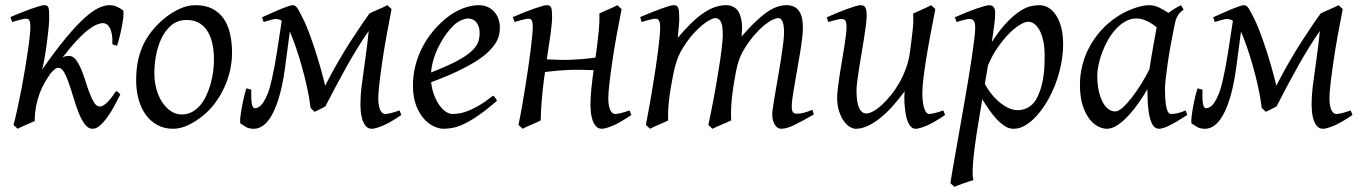

<svg xmlns="http://www.w3.org/2000/svg" viewBox="-20 -477 5254 741"><path d="M444.3 -112.3Q434.1 -91.8 421.4 -68.4Q408.7 -44.9 394.8 -25.4Q380.9 -5.9 366.2 7.1Q351.6 20 337.4 20Q320.3 20 307.4 2.7Q294.4 -14.6 283.9 -41Q273.4 -67.4 264.4 -97.7Q255.4 -127.9 246.3 -154.3Q237.3 -180.7 227.5 -198Q217.8 -215.3 205.6 -215.3Q198.7 -215.3 191.2 -209.5Q183.6 -203.6 175.3 -193.8Q162.6 -176.3 151.9 -157.2Q141.1 -138.2 132.8 -116Q124.5 -93.8 119.4 -67.6Q114.3 -41.5 113.8 -9.8Q106.9 -6.8 98.1 -2.9Q89.4 1 80.3 4.9Q71.3 8.8 62.5 12.9Q53.7 17.1 47.9 20L32.2 4.9Q40.5 -25.9 48.3 -62.5Q56.2 -99.1 63.5 -137.2Q70.8 -175.3 76.9 -212.4Q83 -249.5 87.6 -281.2Q92.3 -313 94.7 -336.7Q97.2 -360.4 97.2 -372.1Q97.2 -383.3 95.9 -389.9Q94.7 -396.5 92.5 -399.7Q90.3 -402.8 86.9 -403.8Q83.5 -404.8 79.1 -404.8Q74.7 -404.8 66.2 -402.8Q57.6 -400.9 48.8 -398.4Q38.6 -395.5 26.9 -392.1L20 -411.1Q40.5 -419.9 61.3 -428.2Q82 -436.5 100.1 -442.9Q118.2 -449.2 131.6 -453.1Q145 -457 150.9 -457Q157.7 -457 161.6 -454.8Q165.5 -452.6 167.2 -446.8Q168.9 -440.9 169.4 -430.2Q169.9 -419.4 169.9 -401.9Q169.9 -396 168.7 -382.1Q167.5 -368.2 165.5 -350.1Q163.6 -332 160.9 -311.3Q158.2 -290.5 155 -271Q151.9 -251.5 148.7 -234.9Q145.5 -218.3 142.1 -208Q194.8 -283.2 235.1 -331.5Q275.4 -379.9 306.4 -407.7Q337.4 -435.5 360.6 -446.3Q383.8 -457 401.9 -457Q417.5 -457 430.7 -451.4Q443.8 -445.8 454.6 -437Q457 -435.1 456.8 -423.3Q456.5 -411.6 453.6 -393.1Q450.7 -374.5 445.3 -350.6Q439.9 -326.7 432.1 -300.8Q421.9 -302.2 413.6 -306.2Q414.6 -329.6 411.6 -345.2Q408.7 -360.8 403.3 -370.4Q397.9 -379.9 391.1 -383.8Q384.3 -387.7 377.4 -387.7Q366.7 -387.7 352.3 -381.6Q337.9 -375.5 318.8 -360.6Q299.8 -345.7 275.6 -320.1Q251.5 -294.4 221.2 -254.9Q229.5 -259.8 235.8 -260.5Q242.2 -261.2 246.6 -261.2Q261.2 -261.2 272.5 -246.8Q283.7 -232.4 293 -210.7Q302.2 -189 310.1 -163.6Q317.9 -138.2 326.2 -116.5Q334.5 -94.7 343.8 -80.3Q353 -65.9 365.2 -65.9Q373 -65.9 381.6 -71.8Q390.1 -77.6 398.2 -86.4Q406.2 -95.2 414.1 -105.7Q421.9 -116.2 428.2 -126L437 -120.1Q439.9 -118.2 444.3 -112.3Z M805.7 -246.1Q805.7 -320.8 778.3 -360.4Q751 -399.9 700.7 -399.9Q665.5 -399.9 641.6 -379.6Q617.7 -359.4 603 -328.6Q588.4 -297.9 582 -262Q575.7 -226.1 575.7 -194.8Q575.7 -162.1 583.7 -133.1Q591.8 -104 606.2 -82.3Q620.6 -60.5 639.9 -47.9Q659.2 -35.2 681.6 -35.2Q704.1 -35.2 721.9 -45.2Q739.7 -55.2 753.7 -72Q767.6 -88.9 777.3 -110.6Q787.1 -132.3 793.5 -155.8Q799.8 -179.2 802.7 -202.6Q805.7 -226.1 805.7 -246.1ZM875.5 -272.9Q875.5 -240.2 868.2 -206.8Q860.8 -173.3 846.7 -141.8Q832.5 -110.4 811.8 -81.8Q791 -53.2 763.7 -30.8Q751 -20.5 736.8 -11.2Q722.7 -2 708 5.1Q693.4 12.2 678.2 16.1Q663.1 20 648.4 20Q614.3 20 587.6 5.6Q561 -8.8 542.7 -33.9Q524.4 -59.1 514.9 -93.5Q505.4 -127.9 505.4 -168Q505.4 -203.1 511.2 -235.6Q517.1 -268.1 530.3 -298.3Q543.5 -328.6 565.4 -356.4Q587.4 -384.3 619.6 -410.2Q644.5 -429.7 674.3 -443.4Q704.1 -457 734.4 -457Q772.5 -457 799.3 -443.4Q826.2 -429.7 843 -405.3Q859.9 -380.9 867.7 -347.2Q875.5 -313.5 875.5 -272.9Z M949.7 -130.9Q948.7 -95.7 951.7 -77.4Q954.6 -59.1 964.4 -59.1Q970.7 -59.1 979 -64Q987.3 -68.8 995.8 -81.3Q1004.4 -93.8 1012.9 -115Q1021.5 -136.2 1028.8 -169.4Q1040 -218.8 1048.8 -276.1Q1057.6 -333.5 1067.4 -397Q1060.5 -400.9 1054.9 -402.3Q1049.3 -403.8 1045.4 -403.8Q1040.5 -403.8 1032.7 -402.1Q1024.9 -400.4 1017.1 -397.9Q1008.3 -395.5 997.6 -392.1L991.2 -410.2Q1011.7 -419.4 1030.8 -428Q1049.8 -436.5 1065.4 -442.9Q1081.1 -449.2 1092.8 -453.1Q1104.5 -457 1110.4 -457Q1121.1 -457 1129.9 -442.1Q1138.7 -427.2 1154.3 -395Q1163.1 -376.5 1174.6 -345.7Q1186 -314.9 1197.3 -280Q1208.5 -245.1 1218.5 -209.7Q1228.5 -174.3 1234.9 -146Q1258.3 -192.4 1283 -235.1Q1307.6 -277.8 1330.8 -314Q1354 -350.1 1373.3 -378.4Q1392.6 -406.7 1405.3 -424.3V-424.8Q1411.6 -428.2 1421.1 -432.4Q1430.7 -436.5 1440.7 -440.9Q1450.7 -445.3 1460 -449.5Q1469.2 -453.6 1475.1 -457L1491.2 -441.9Q1481 -390.1 1471.4 -337.2Q1461.9 -284.2 1455.1 -237.3Q1448.2 -190.4 1444.1 -153.6Q1439.9 -116.7 1439.9 -97.7Q1439.9 -80.1 1442.4 -68.4Q1444.8 -56.6 1448.7 -49.8Q1452.6 -43 1457.3 -40Q1461.9 -37.1 1465.8 -37.1Q1474.1 -37.1 1487.8 -40.3Q1501.5 -43.5 1522 -50.8L1528.8 -33.2Q1482.9 -2 1455.3 9Q1427.7 20 1415.5 20Q1399.9 20 1391.1 8.8Q1382.3 -2.4 1377.9 -17.3Q1373.5 -32.2 1372.3 -47.4Q1371.1 -62.5 1371.1 -69.8Q1371.1 -107.9 1376.2 -149.2Q1381.3 -190.4 1388.7 -240.2Q1392.6 -268.6 1396.5 -299.1Q1400.4 -329.6 1402.8 -357.4Q1361.8 -298.3 1321 -225.8Q1280.3 -153.3 1235.8 -66.4Q1227.5 -62 1215.8 -55.9Q1204.1 -49.8 1194.3 -45.4L1178.7 -60.5Q1173.8 -100.1 1164.6 -142.1Q1155.3 -184.1 1144 -223.6Q1132.8 -263.2 1120.8 -297.4Q1108.9 -331.5 1098.6 -355L1079.6 -212.4Q1070.8 -149.4 1057.9 -105.2Q1044.9 -61 1029.3 -33.2Q1013.7 -5.4 996.1 7.3Q978.5 20 960.4 20Q940.9 20 929 12.9Q917 5.9 908.7 0Q906.7 -1.5 906.7 -9.5Q906.7 -17.6 908.2 -29.5Q909.7 -41.5 912.1 -56.2Q914.6 -70.8 917.7 -85.4Q920.9 -100.1 924.3 -113.5Q927.7 -127 931.2 -136.2Z M1733.9 -381.8Q1717.8 -367.2 1702.4 -346.2Q1687 -325.2 1674.6 -300.8Q1662.1 -276.4 1653.8 -249.8Q1645.5 -223.1 1643.6 -197.3Q1707.5 -222.2 1744.9 -242.4Q1782.2 -262.7 1801.3 -280.8Q1820.3 -298.8 1825.7 -315.4Q1831.1 -332 1831.1 -349.1Q1831.1 -364.3 1827.1 -375.2Q1823.2 -386.2 1816.9 -392.8Q1810.5 -399.4 1802.5 -402.6Q1794.4 -405.8 1786.1 -405.8Q1778.3 -405.8 1763.2 -400.1Q1748 -394.5 1733.9 -381.8ZM1909.2 -371.1Q1909.2 -357.4 1906 -342.3Q1902.8 -327.1 1892.8 -311Q1882.8 -294.9 1865 -277.3Q1847.2 -259.8 1817.6 -241Q1788.1 -222.2 1745.6 -201.9Q1703.1 -181.6 1644 -159.7Q1647 -132.3 1655.5 -109.9Q1664.1 -87.4 1675.5 -71.3Q1687 -55.2 1700.4 -46.1Q1713.9 -37.1 1727.1 -37.1Q1737.3 -37.1 1752 -39.3Q1766.6 -41.5 1785.9 -48.8Q1805.2 -56.2 1829.3 -70.3Q1853.5 -84.5 1882.8 -107.9Q1888.2 -105 1892.3 -98.4Q1896.5 -91.8 1897.9 -87.9Q1857.9 -53.2 1827.1 -32Q1796.4 -10.7 1772.2 0.7Q1748 12.2 1728.8 16.1Q1709.5 20 1691.9 20Q1675.8 20 1655.3 11Q1634.8 2 1616.7 -17.8Q1598.6 -37.6 1586.2 -69.6Q1573.7 -101.6 1573.7 -147.9Q1573.7 -186 1583 -222.9Q1592.3 -259.8 1609.6 -293.7Q1627 -327.6 1652.3 -357.9Q1677.7 -388.2 1710 -413.1Q1721.2 -421.9 1735.4 -429.9Q1749.5 -438 1764.9 -444.1Q1780.3 -450.2 1796.1 -453.6Q1812 -457 1827.1 -457Q1848.1 -457 1863.5 -449.5Q1878.9 -441.9 1889.2 -429.7Q1899.4 -417.5 1904.3 -402.1Q1909.2 -386.7 1909.2 -371.1Z M2258.8 -69.8Q2258.8 -100.6 2262.2 -134.3Q2265.6 -168 2271 -206.1Q2247.1 -207 2225.1 -207.5Q2203.1 -208 2180.7 -207.3Q2158.2 -206.5 2134.5 -204.6Q2110.8 -202.6 2083.5 -199.2Q2082.5 -193.4 2081.8 -187.5Q2081.1 -181.6 2080.1 -175.8Q2077.1 -153.8 2074.7 -131.1Q2072.3 -108.4 2070.6 -86.9Q2068.8 -65.4 2067.9 -46.1Q2066.9 -26.9 2066.9 -12.2Q2060.5 -8.8 2051 -4.6Q2041.5 -0.5 2031.5 3.9Q2021.5 8.3 2012.2 12.5Q2002.9 16.6 1997.1 20L1981 4.9Q1987.8 -27.3 1994.4 -64.9Q2001 -102.5 2007.1 -140.4Q2013.2 -178.2 2018.6 -215.1Q2023.9 -252 2027.8 -283Q2031.7 -314 2033.9 -337.4Q2036.1 -360.8 2036.1 -372.1Q2036.1 -383.3 2034.9 -389.9Q2033.7 -396.5 2031.5 -399.7Q2029.3 -402.8 2025.9 -403.8Q2022.5 -404.8 2018.1 -404.8Q2013.7 -404.8 2005.1 -402.8Q1996.6 -400.9 1987.8 -398.4Q1977.5 -395.5 1965.8 -392.1L1959 -411.1Q1979.5 -419.9 2000.2 -428.2Q2021 -436.5 2039.1 -442.9Q2057.1 -449.2 2070.6 -453.1Q2084 -457 2089.8 -457Q2103.5 -457 2107.2 -447.5Q2110.8 -438 2110.8 -415Q2110.8 -388.7 2105 -347.2Q2099.1 -305.7 2090.3 -248Q2115.2 -246.6 2137.5 -246.1Q2159.7 -245.6 2181.9 -246.3Q2204.1 -247.1 2227.5 -249Q2251 -251 2278.3 -254.9Q2281.7 -278.8 2284.9 -304.4Q2288.1 -330.1 2290.3 -353Q2292.5 -376 2293.2 -394.8Q2293.9 -413.6 2293 -424.8Q2299.3 -428.2 2308.8 -432.4Q2318.4 -436.5 2328.4 -440.9Q2338.4 -445.3 2347.7 -449.5Q2356.9 -453.6 2362.8 -457L2378.9 -441.9Q2368.7 -390.1 2359.1 -337.2Q2349.6 -284.2 2342.8 -237.3Q2335.9 -190.4 2331.8 -153.6Q2327.6 -116.7 2327.6 -97.7Q2327.6 -80.1 2330.1 -68.4Q2332.5 -56.6 2336.4 -49.8Q2340.3 -43 2345 -40Q2349.6 -37.1 2353.5 -37.1Q2361.8 -37.1 2375.5 -40.3Q2389.2 -43.5 2409.7 -50.8L2416.5 -33.2Q2370.6 -2 2343 9Q2315.4 20 2303.2 20Q2287.6 20 2278.8 8.8Q2270 -2.4 2265.6 -17.3Q2261.2 -32.2 2260 -47.4Q2258.8 -62.5 2258.8 -69.8Z M3120.6 -35.2Q3075.2 -8.8 3045.4 5.6Q3015.6 20 2994.6 20Q2980.5 20 2970.5 4.6Q2960.4 -10.7 2960.4 -37.1Q2960.4 -45.9 2963.9 -67.9Q2967.3 -89.8 2972.2 -119.4Q2977.1 -148.9 2983.2 -182.6Q2989.3 -216.3 2994.1 -248.3Q2999 -280.3 3002.4 -307.6Q3005.9 -335 3005.9 -351.1Q3005.9 -381.3 2999.8 -394.3Q2993.7 -407.2 2984.9 -407.2Q2975.6 -407.2 2961.4 -400.6Q2947.3 -394 2930.2 -380.1Q2913.1 -366.2 2893.8 -344.5Q2874.5 -322.8 2855.5 -293Q2844.7 -275.9 2837.6 -259.3Q2830.6 -242.7 2825.9 -224.9Q2821.3 -207 2817.9 -187.3Q2814.5 -167.5 2810.5 -144Q2803.7 -99.6 2802 -67.9Q2800.3 -36.1 2801.8 -12.2Q2794.9 -8.8 2785.2 -4.6Q2775.4 -0.5 2765.1 3.9Q2754.9 8.3 2745.4 12.5Q2735.8 16.6 2729.5 20L2713.9 4.9Q2724.6 -44.9 2734.6 -98.6Q2744.6 -152.3 2752.4 -200.4Q2760.3 -248.5 2764.9 -286.1Q2769.5 -323.7 2769.5 -341.8Q2769.5 -378.9 2762 -393.1Q2754.4 -407.2 2740.7 -407.2Q2734.4 -407.2 2721.2 -400.9Q2708 -394.5 2690.9 -380.6Q2673.8 -366.7 2654.5 -345.2Q2635.3 -323.7 2616.7 -293.9Q2606.4 -278.3 2599.4 -261.7Q2592.3 -245.1 2587.2 -226.8Q2582 -208.5 2577.9 -188Q2573.7 -167.5 2569.8 -144Q2562 -99.6 2559.8 -67.6Q2557.6 -35.6 2558.6 -12.2Q2552.2 -8.8 2542.7 -4.6Q2533.2 -0.5 2523.2 3.9Q2513.2 8.3 2503.9 12.5Q2494.6 16.6 2488.8 20L2472.7 4.9Q2479.5 -29.3 2486.1 -66.7Q2492.7 -104 2498.8 -141.1Q2504.9 -178.2 2510.3 -213.6Q2515.6 -249 2519.5 -279.3Q2523.4 -309.6 2525.6 -333.3Q2527.8 -356.9 2527.8 -371.1Q2527.8 -382.3 2526.4 -388.9Q2524.9 -395.5 2522.2 -399.2Q2519.5 -402.8 2516.1 -403.8Q2512.7 -404.8 2508.8 -404.8Q2503.9 -404.8 2495.4 -402.8Q2486.8 -400.9 2478 -398.4Q2467.8 -395.5 2456.5 -392.1L2450.7 -411.1Q2471.2 -419.9 2491.7 -428.2Q2512.2 -436.5 2529.8 -442.9Q2547.4 -449.2 2560.5 -453.1Q2573.7 -457 2579.6 -457Q2586.9 -457 2591.3 -454.6Q2595.7 -452.1 2597.9 -446Q2600.1 -439.9 2600.8 -429Q2601.6 -418 2601.6 -400.9Q2601.6 -395.5 2600.8 -387.5Q2600.1 -379.4 2599.4 -369.9Q2598.6 -360.4 2597.4 -350.1Q2596.2 -339.8 2595.7 -331.1Q2624.5 -365.2 2649.7 -389.4Q2674.8 -413.6 2697.5 -428.5Q2720.2 -443.4 2741 -450.2Q2761.7 -457 2781.7 -457Q2799.8 -457 2812 -449.7Q2824.2 -442.4 2831.1 -430.2Q2837.9 -418 2840.8 -402.6Q2843.8 -387.2 2843.8 -371.1Q2843.8 -361.8 2843.3 -354.2Q2842.8 -346.7 2841.8 -335.9Q2870.1 -368.7 2894 -391.6Q2918 -414.6 2938.7 -429.2Q2959.5 -443.8 2978.3 -450.4Q2997.1 -457 3015.6 -457Q3029.8 -457 3041.5 -452.4Q3053.2 -447.8 3061.5 -437.5Q3069.8 -427.2 3074.2 -410.9Q3078.6 -394.5 3078.6 -371.1Q3078.6 -352.5 3075.4 -326.4Q3072.3 -300.3 3067.4 -271Q3062.5 -241.7 3057.1 -210.9Q3051.8 -180.2 3046.9 -152.6Q3042 -125 3038.8 -102.3Q3035.6 -79.6 3035.6 -65.9Q3035.6 -49.3 3040.5 -43.7Q3045.4 -38.1 3053.7 -38.1Q3067.9 -38.1 3081.8 -41.7Q3095.7 -45.4 3115.7 -53.2Z M3470.2 -94.7V-105Q3470.2 -108.4 3470.5 -110.8Q3470.7 -113.3 3470.7 -116.2L3471.7 -125Q3448.7 -93.8 3424.8 -67.1Q3400.9 -40.5 3376.7 -21.2Q3352.5 -2 3328.9 9Q3305.2 20 3282.7 20Q3272 20 3259.5 12.5Q3247.1 4.9 3236.3 -10.3Q3225.6 -25.4 3218.3 -47.9Q3210.9 -70.3 3210.9 -100.1Q3210.9 -114.7 3213.6 -137.2Q3216.3 -159.7 3220.2 -185.5Q3224.1 -211.4 3229 -239.3Q3233.9 -267.1 3237.8 -292.5Q3241.7 -317.9 3244.4 -338.4Q3247.1 -358.9 3247.1 -371.1Q3247.1 -382.3 3245.6 -388.9Q3244.1 -395.5 3241.5 -398.7Q3238.8 -401.9 3235.1 -402.8Q3231.4 -403.8 3227.1 -403.8Q3222.7 -403.8 3214.4 -402.1Q3206.1 -400.4 3197.8 -397.9Q3188 -395.5 3176.8 -392.1L3170.9 -410.2Q3191.4 -419.4 3212.2 -428Q3232.9 -436.5 3250.5 -442.9Q3268.1 -449.2 3281.5 -453.1Q3294.9 -457 3300.8 -457Q3314.9 -457 3319.8 -447.8Q3324.7 -438.5 3324.7 -416Q3324.7 -401.9 3321.8 -378.9Q3318.8 -356 3314.5 -328.6Q3310.1 -301.3 3305.2 -272Q3300.3 -242.7 3295.9 -215.3Q3291.5 -188 3288.6 -165Q3285.6 -142.1 3285.6 -127.9Q3285.6 -81.1 3295.7 -60.1Q3305.7 -39.1 3323.7 -39.1Q3334.5 -39.1 3349.9 -47.4Q3365.2 -55.7 3382.3 -71Q3399.4 -86.4 3417 -107.9Q3434.6 -129.4 3450 -156Q3465.3 -182.6 3476.6 -213.6Q3487.8 -244.6 3492.2 -278.3Q3499.5 -332.5 3502.9 -366.9Q3506.3 -401.4 3503.9 -424.8Q3511.2 -427.7 3520.8 -432.1Q3530.3 -436.5 3540 -440.9Q3549.8 -445.3 3558.8 -449.5Q3567.9 -453.6 3573.7 -457L3589.8 -441.9Q3579.6 -390.1 3570.3 -340.3Q3561 -290.5 3554.2 -247.8Q3547.4 -205.1 3543.5 -171.4Q3539.6 -137.7 3539.6 -118.7Q3539.6 -96.2 3542 -80.8Q3544.4 -65.4 3548.1 -55.7Q3551.8 -45.9 3556.2 -41.5Q3560.5 -37.1 3564.5 -37.1Q3572.8 -37.1 3586.4 -40.3Q3600.1 -43.5 3620.6 -50.8L3627.4 -33.2Q3581.5 -2 3554 9Q3526.4 20 3514.2 20Q3503.9 20 3496.6 12.9Q3489.3 5.9 3484.4 -5.4Q3479.5 -16.6 3476.8 -30Q3474.1 -43.5 3472.7 -56.2Q3471.2 -68.8 3470.7 -79.3Q3470.2 -89.8 3470.2 -94.7Z M3948.7 -393.1Q3935.5 -393.1 3915.5 -380.9Q3895.5 -368.7 3873.5 -346.4Q3851.6 -324.2 3830.1 -293.2Q3808.6 -262.2 3793 -224.6L3780.8 -153.3Q3788.1 -138.7 3801.3 -120.8Q3814.5 -103 3831.5 -87.6Q3848.6 -72.3 3868.2 -62Q3887.7 -51.8 3907.7 -51.8Q3934.1 -51.8 3954.3 -66.2Q3974.6 -80.6 3985.8 -106.9Q3994.6 -126 4000 -146.7Q4005.4 -167.5 4007.8 -187.7Q4010.3 -208 4011 -226.6Q4011.7 -245.1 4011.7 -259.8Q4011.7 -293.9 4006.3 -319.1Q4001 -344.2 3991.9 -360.6Q3982.9 -377 3971.7 -385Q3960.4 -393.1 3948.7 -393.1ZM3820.8 -424.8Q3820.8 -410.2 3817.6 -383.8Q3814.5 -357.4 3807.6 -314.5Q3838.9 -362.8 3866.2 -391.1Q3893.6 -419.4 3916.3 -434.1Q3939 -448.7 3957.5 -452.9Q3976.1 -457 3990.7 -457Q4009.8 -457 4026.4 -447.3Q4043 -437.5 4055.7 -418.2Q4068.4 -398.9 4075.7 -370.8Q4083 -342.8 4083 -306.2Q4083 -257.3 4069.3 -202.6Q4055.7 -147.9 4024.9 -91.8Q4013.7 -72.3 3999.3 -52.5Q3984.9 -32.7 3967.8 -16.6Q3950.7 -0.5 3931.4 9.8Q3912.1 20 3891.1 20Q3874.5 20 3858.6 10Q3842.8 0 3827.4 -16.1Q3812 -32.2 3797.9 -52.7Q3783.7 -73.2 3771 -93.8L3755.9 -2.9Q3739.3 97.7 3735.4 151.1Q3731.4 204.6 3736.8 218.3Q3729.5 220.2 3719.7 223.4Q3710 226.6 3699.5 230.2Q3689 233.9 3679.4 237.5Q3669.9 241.2 3663.6 244.1L3647.9 230Q3649.9 215.8 3655 186Q3660.2 156.2 3667.2 116.2Q3674.3 76.2 3682.6 28.8Q3690.9 -18.6 3699.5 -67.4Q3708 -116.2 3716.1 -164.1Q3724.1 -211.9 3730.2 -252.7Q3736.3 -293.5 3740 -324.5Q3743.7 -355.5 3743.7 -371.1Q3743.7 -382.3 3741.7 -388.9Q3739.7 -395.5 3736.3 -398.7Q3732.9 -401.9 3729 -402.8Q3725.1 -403.8 3720.7 -403.8Q3716.3 -403.8 3708.3 -402.1Q3700.2 -400.4 3691.9 -397.9Q3682.6 -395.5 3671.9 -392.1L3665 -410.2Q3685.5 -419.4 3706.5 -428Q3727.5 -436.5 3745.8 -442.9Q3764.2 -449.2 3778.1 -453.1Q3792 -457 3797.9 -457Q3807.6 -457 3814.2 -450.4Q3820.8 -443.8 3820.8 -424.8Z M4522.9 -411.1 4522 -410.2Q4518.6 -403.3 4516.1 -394Q4513.7 -384.8 4511.2 -371.1Q4503.9 -335.9 4497.3 -299.1Q4490.7 -262.2 4486.1 -229.5Q4481.4 -196.8 4478.8 -171.9Q4476.1 -147 4476.1 -136.2Q4476.1 -108.4 4477.8 -89.4Q4479.5 -70.3 4482.4 -58.8Q4485.4 -47.4 4489.7 -42.2Q4494.1 -37.1 4500 -37.1Q4509.8 -37.1 4523.2 -39.8Q4536.6 -42.5 4556.2 -50.8L4562 -33.2Q4519.5 -5.4 4493.4 7.3Q4467.3 20 4453.1 20Q4444.3 20 4436.3 13.9Q4428.2 7.8 4421.9 -9Q4415.5 -25.9 4411.9 -55.7Q4408.2 -85.4 4408.2 -132.8Q4395.5 -110.4 4377.2 -83.7Q4358.9 -57.1 4337.9 -33.9Q4316.9 -10.7 4294.7 4.6Q4272.5 20 4252 20Q4235.8 20 4217.5 10.7Q4199.2 1.5 4183.8 -18.8Q4168.5 -39.1 4158.2 -71Q4147.9 -103 4147.9 -148.9Q4147.9 -187.5 4157 -224.4Q4166 -261.2 4184.1 -294.9Q4202.1 -328.6 4228.3 -358.2Q4254.4 -387.7 4289.1 -411.1Q4302.2 -419.9 4318.1 -428.2Q4334 -436.5 4350.8 -442.9Q4367.7 -449.2 4384.3 -453.1Q4400.9 -457 4416 -457Q4426.3 -457 4436 -454.3Q4445.8 -451.7 4454.8 -447.3Q4463.9 -442.9 4472.7 -437.5Q4481.4 -432.1 4489.3 -427.2Q4500.5 -435.5 4512.9 -443.1Q4525.4 -450.7 4538.1 -457L4547.9 -439.9Q4538.1 -432.1 4532.2 -426Q4526.4 -419.9 4522.5 -411.1ZM4416 -209.5Q4419.4 -231.9 4423.6 -256.6Q4427.7 -281.2 4431.6 -303.5Q4435.5 -325.7 4439 -343.8Q4442.4 -361.8 4443.8 -371.1V-372.1Q4436.5 -377.9 4427.7 -383.8Q4418.9 -389.6 4409.2 -394.5Q4399.4 -399.4 4388.7 -402.6Q4377.9 -405.8 4366.2 -405.8Q4343.8 -405.8 4324 -394.8Q4304.2 -383.8 4287.4 -365.7Q4270.5 -347.7 4257.1 -324.5Q4243.7 -301.3 4234.4 -276.6Q4225.1 -252 4220 -228Q4214.8 -204.1 4214.8 -185.1Q4214.8 -153.3 4220.2 -127.9Q4225.6 -102.5 4234.9 -84.5Q4244.1 -66.4 4256.8 -56.6Q4269.5 -46.9 4284.2 -46.9Q4295.9 -46.9 4312.5 -61.5Q4329.1 -76.2 4347.4 -99.6Q4365.7 -123 4383.8 -152.1Q4401.9 -181.2 4416 -209.5Z M4620.6 -130.9Q4619.6 -95.7 4622.6 -77.4Q4625.5 -59.1 4635.3 -59.1Q4641.6 -59.1 4649.9 -64Q4658.2 -68.8 4666.7 -81.3Q4675.3 -93.8 4683.8 -115Q4692.4 -136.2 4699.7 -169.4Q4710.9 -218.8 4719.7 -276.1Q4728.5 -333.5 4738.3 -397Q4731.4 -400.9 4725.8 -402.3Q4720.2 -403.8 4716.3 -403.8Q4711.4 -403.8 4703.6 -402.1Q4695.8 -400.4 4688 -397.9Q4679.2 -395.5 4668.5 -392.1L4662.1 -410.2Q4682.6 -419.4 4701.7 -428Q4720.7 -436.5 4736.3 -442.9Q4752 -449.2 4763.7 -453.1Q4775.4 -457 4781.2 -457Q4792 -457 4800.8 -442.1Q4809.6 -427.2 4825.2 -395Q4834 -376.5 4845.5 -345.7Q4856.9 -314.9 4868.2 -280Q4879.4 -245.1 4889.4 -209.7Q4899.4 -174.3 4905.8 -146Q4929.2 -192.4 4953.9 -235.1Q4978.5 -277.8 5001.7 -314Q5024.9 -350.1 5044.2 -378.4Q5063.5 -406.7 5076.2 -424.3V-424.8Q5082.5 -428.2 5092 -432.4Q5101.6 -436.5 5111.6 -440.9Q5121.6 -445.3 5130.9 -449.5Q5140.1 -453.6 5146 -457L5162.1 -441.9Q5151.9 -390.1 5142.3 -337.2Q5132.8 -284.2 5126 -237.3Q5119.1 -190.4 5115 -153.6Q5110.8 -116.7 5110.8 -97.7Q5110.8 -80.1 5113.3 -68.4Q5115.7 -56.6 5119.6 -49.8Q5123.5 -43 5128.2 -40Q5132.8 -37.1 5136.7 -37.1Q5145 -37.1 5158.7 -40.3Q5172.4 -43.5 5192.9 -50.8L5199.7 -33.2Q5153.8 -2 5126.2 9Q5098.6 20 5086.4 20Q5070.8 20 5062 8.8Q5053.2 -2.4 5048.8 -17.3Q5044.4 -32.2 5043.2 -47.4Q5042 -62.5 5042 -69.8Q5042 -107.9 5047.1 -149.2Q5052.2 -190.4 5059.6 -240.2Q5063.5 -268.6 5067.4 -299.1Q5071.3 -329.6 5073.7 -357.4Q5032.7 -298.3 4991.9 -225.8Q4951.2 -153.3 4906.7 -66.4Q4898.4 -62 4886.7 -55.9Q4875 -49.8 4865.2 -45.4L4849.6 -60.5Q4844.7 -100.1 4835.4 -142.1Q4826.2 -184.1 4814.9 -223.6Q4803.7 -263.2 4791.7 -297.4Q4779.8 -331.5 4769.5 -355L4750.5 -212.4Q4741.7 -149.4 4728.8 -105.2Q4715.8 -61 4700.2 -33.2Q4684.6 -5.4 4667 7.3Q4649.4 20 4631.3 20Q4611.8 20 4599.9 12.9Q4587.9 5.9 4579.6 0Q4577.6 -1.5 4577.6 -9.5Q4577.6 -17.6 4579.1 -29.5Q4580.6 -41.5 4583 -56.2Q4585.4 -70.8 4588.6 -85.4Q4591.8 -100.1 4595.2 -113.5Q4598.6 -127 4602.1 -136.2Z"/></svg>

Font: Gentium Plus CyrE
Style: Italic
Weight: 400
Italic angle: -8°
Designer: J. Victor Gaultney, Annie Olsen, Iska Routamaa, Becca Hirsbrunner
Foundry: SIL International
Version: Version 5.000